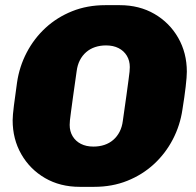

<svg xmlns="http://www.w3.org/2000/svg" viewBox="-20 -714 759 744"><path d="M289 10Q213 10 154.5 -24Q96 -58 62.5 -116.5Q29 -175 29 -248Q29 -266 34 -305.5Q39 -345 46 -394Q55 -456 83.5 -510.5Q112 -565 156.5 -606Q201 -647 259.5 -670.5Q318 -694 388 -694H444Q520 -694 578.5 -660Q637 -626 670.5 -567.5Q704 -509 704 -436Q704 -417 699.5 -378Q695 -339 687 -290Q678 -228 649.5 -173.5Q621 -119 576.5 -78Q532 -37 473.5 -13.5Q415 10 345 10ZM342 -146Q365 -146 384.5 -152.5Q404 -159 419 -172Q434 -185 443.5 -203.5Q453 -222 456 -246Q465 -307 470 -345Q475 -383 478 -404Q481 -425 482 -436Q483 -447 483 -454Q483 -479 471.5 -498Q460 -517 439.5 -527.5Q419 -538 391 -538Q368 -538 348.5 -531.5Q329 -525 314 -512Q299 -499 289.5 -480.5Q280 -462 277 -438Q268 -377 263 -339Q258 -301 255 -280Q252 -259 251 -248Q250 -237 250 -230Q250 -205 261.5 -186Q273 -167 293.5 -156.5Q314 -146 342 -146Z"/></svg>

Font: Chivo Medium Black
Style: Italic
Weight: 900
Italic angle: -8.05°
Version: Version 2.002